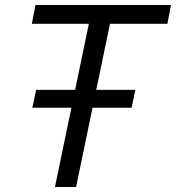

<svg xmlns="http://www.w3.org/2000/svg" viewBox="-20 -749 705 769"><path d="M109.4 -317.4 124.9 -389.1H522.3L506.9 -317.4ZM200.1 0 338.1 -664.6H422.7L284.7 0ZM107.6 -653.6 122.1 -729H665L650.4 -653.6Z"/></svg>

Font: Mona Sans ExtraLight
Style: Italic
Weight: 200
Italic angle: -11.6951°
Designer: Deni Anggara
Foundry: GitHub
Version: Version 2.000